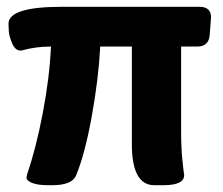

<svg xmlns="http://www.w3.org/2000/svg" viewBox="-20 -543 656 565"><path d="M601 -492Q601 -489 597 -439Q594 -406 560 -406H513V-154Q513 -131 514 -109.5Q515 -88 516.5 -74.5Q518 -61 519 -50.5Q520 -40 521 -34.5Q522 -29 522 -28Q522 2 461 2H434Q368 2 368 -119V-406H275Q270 -311 250 -200.5Q230 -90 204 -27Q192 2 134 2H121Q92 2 75 -4.5Q58 -11 58 -21Q58 -23 60 -31Q86 -106 106 -211Q126 -316 130 -406Q105 -406 85 -403Q65 -400 54 -397Q43 -394 41 -394Q25 -394 16 -415Q7 -436 6 -450Q5 -464 5 -473Q5 -523 162 -523H567Q601 -523 601 -492Z"/></svg>

Font: mmAsap
Style: Bold
Weight: 700
Designer: Pablo Cosgaya
Foundry: Omnibus-Type
Version: Version 1.001